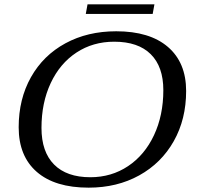

<svg xmlns="http://www.w3.org/2000/svg" viewBox="-20 -854 905 884"><path d="M66 -268Q66 -398 122.5 -498.5Q179 -599 281 -654.5Q383 -710 515 -710Q669 -710 753 -638Q837 -566 837 -435Q837 -305 780 -204Q723 -103 621 -46.5Q519 10 388 10Q233 10 149.5 -62.5Q66 -135 66 -268ZM732 -439Q732 -547 674 -604.5Q616 -662 506 -662Q408 -662 332 -612Q256 -562 213.5 -471.5Q171 -381 171 -265Q171 -155 229 -96.5Q287 -38 396 -38Q493 -38 569.5 -89Q646 -140 689 -231.5Q732 -323 732 -439ZM383 -834H691L683 -790H375Z"/></svg>

Font: Fahkwang
Style: Italic
Weight: 400
Italic angle: -10°
Version: Version 1.000; ttfautohint (v1.6)